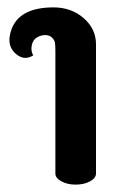

<svg xmlns="http://www.w3.org/2000/svg" viewBox="-20 -500 320 520"><path d="M12 -423Q35 -480 125 -480Q173 -480 206.5 -451Q240 -422 240 -380V-30Q240 -18 224 -9Q208 0 185 0Q162 0 146 -9Q130 -18 130 -30V-282V-360Q130 -376 129 -383.5Q128 -391 121 -398Q114 -405 102.5 -405Q91 -405 80 -398.5Q69 -392 66 -377Q63 -362 70 -350Q49 -337 30 -349Q-7 -373 12 -423Z"/></svg>

Font: SOV_ThonBuri
Style: Book
Weight: 400
Version: Version 1.00